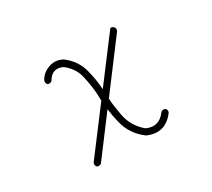

<svg xmlns="http://www.w3.org/2000/svg" viewBox="-129 -785 1258 1138"><g transform="rotate(-30 500.0 -216.0)"><path d="M297 -537Q346 -554 391 -529Q460 -478 481 -397Q490 -363 495.5 -329.5Q501 -296 503 -261L716 -543Q721 -552 729 -553Q759 -545 749 -517L506 -194Q508 -163 512.5 -132.5Q517 -102 523 -70Q541 13 607 67Q684 101 735 32Q747 18 766 26Q780 40 771 56Q698 153 588 105Q508 46 486 -47Q474 -95 468 -144L271 118Q232 131 237 91L462 -207Q461 -214 461 -220.5Q461 -227 461 -233Q460 -268 455 -303.5Q450 -339 442 -375Q435 -411 415.5 -440Q396 -469 367 -491Q302 -520 266 -458Q254 -443 235 -450Q222 -464 229 -480Q250 -520 297 -537Z"/></g></svg>

Font: Yomogi
Style: Regular
Weight: 400
Designer: satsuyako
Foundry: satsuyako
Version: Version 3.100